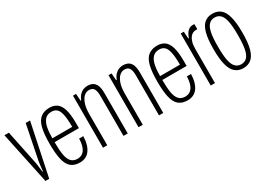

<svg xmlns="http://www.w3.org/2000/svg" viewBox="-11 -1103 2321 1681"><g transform="rotate(-30 1150.0 -263.0)"><path d="M117 0 6 -526H51L122 -182Q124 -175 126 -157.5Q128 -140 130.5 -120Q133 -100 135 -83H140Q141 -97 143 -115.5Q145 -134 147.5 -152Q150 -170 152 -182L221 -526H265L155 0Z M462 12Q406 12 372.5 -16Q339 -44 325 -105Q311 -166 311 -263Q311 -364 326.5 -424Q342 -484 377 -511Q412 -538 467 -538Q509 -538 539.5 -517Q570 -496 586 -445Q602 -394 602 -305V-254H356Q356 -177 364.5 -126.5Q373 -76 396 -51.5Q419 -27 460 -27Q480 -27 497.5 -35Q515 -43 528 -60Q541 -77 549 -105.5Q557 -134 558 -174H600Q599 -129 589 -94.5Q579 -60 561.5 -36Q544 -12 518.5 0Q493 12 462 12ZM356 -293H557Q557 -346 552.5 -384.5Q548 -423 538 -448.5Q528 -474 509.5 -486.5Q491 -499 464 -499Q421 -499 397.5 -472Q374 -445 365 -398.5Q356 -352 356 -293Z M699 0V-526H730L735 -454H740Q753 -485 770.5 -503.5Q788 -522 808.5 -530Q829 -538 850 -538Q880 -538 902 -526.5Q924 -515 936.5 -487Q949 -459 949 -409V0H906V-402Q906 -423 903.5 -440.5Q901 -458 894.5 -471.5Q888 -485 875.5 -492Q863 -499 843 -499Q816 -499 793.5 -479Q771 -459 756.5 -418Q742 -377 742 -314V0Z M1058 0V-526H1089L1094 -454H1099Q1112 -485 1129.5 -503.5Q1147 -522 1167.5 -530Q1188 -538 1209 -538Q1239 -538 1261 -526.5Q1283 -515 1295.5 -487Q1308 -459 1308 -409V0H1265V-402Q1265 -423 1262.5 -440.5Q1260 -458 1253.5 -471.5Q1247 -485 1234.5 -492Q1222 -499 1202 -499Q1175 -499 1152.5 -479Q1130 -459 1115.5 -418Q1101 -377 1101 -314V0Z M1551 12Q1495 12 1461.5 -16Q1428 -44 1414 -105Q1400 -166 1400 -263Q1400 -364 1415.5 -424Q1431 -484 1466 -511Q1501 -538 1556 -538Q1598 -538 1628.5 -517Q1659 -496 1675 -445Q1691 -394 1691 -305V-254H1445Q1445 -177 1453.5 -126.5Q1462 -76 1485 -51.5Q1508 -27 1549 -27Q1569 -27 1586.5 -35Q1604 -43 1617 -60Q1630 -77 1638 -105.5Q1646 -134 1647 -174H1689Q1688 -129 1678 -94.5Q1668 -60 1650.5 -36Q1633 -12 1607.5 0Q1582 12 1551 12ZM1445 -293H1646Q1646 -346 1641.5 -384.5Q1637 -423 1627 -448.5Q1617 -474 1598.5 -486.5Q1580 -499 1553 -499Q1510 -499 1486.5 -472Q1463 -445 1454 -398.5Q1445 -352 1445 -293Z M1788 0V-526H1819L1824 -454H1829Q1840 -486 1853.5 -504Q1867 -522 1882.5 -530Q1898 -538 1916 -538Q1921 -538 1925 -538Q1929 -538 1933 -536V-486H1915Q1902 -486 1887 -479Q1872 -472 1859.5 -455.5Q1847 -439 1839 -411.5Q1831 -384 1831 -342V0Z M2114 12Q2067 12 2034 -14.5Q2001 -41 1984.5 -101Q1968 -161 1968 -263Q1968 -365 1984.5 -425.5Q2001 -486 2034 -512Q2067 -538 2114 -538Q2161 -538 2194 -512Q2227 -486 2243.5 -425.5Q2260 -365 2260 -263Q2260 -161 2243.5 -101Q2227 -41 2194 -14.5Q2161 12 2114 12ZM2114 -27Q2150 -27 2172.5 -50.5Q2195 -74 2205 -125Q2215 -176 2215 -258V-268Q2215 -351 2205 -401.5Q2195 -452 2172.5 -475.5Q2150 -499 2114 -499Q2079 -499 2056 -475.5Q2033 -452 2023 -401.5Q2013 -351 2013 -268V-258Q2013 -176 2023 -125Q2033 -74 2056 -50.5Q2079 -27 2114 -27Z"/></g></svg>

Font: Archivo ExtraCondensed Thin
Style: Regular
Weight: 250
Width: 2
Designer: Hector Gatti
Foundry: Omnibus-Type
Version: Version 2.001